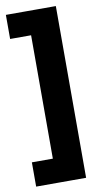

<svg xmlns="http://www.w3.org/2000/svg" viewBox="-89 -731 432 861"><g transform="rotate(-10 127.0 -301.0)"><path d="M230.8 -676.7H98.8V90.3H230.8ZM230.8 -20.2H3.3V90.3H230.8ZM230.8 -691.7H3.3V-582H230.8Z"/></g></svg>

Font: Bricolage Grotesque 96pt Condensed ExBd
Style: Regular
Weight: 800
Width: 3
Designer: Mathieu Triay
Foundry: Atelier Triay
Version: Version 1.001;Glyphs 3.2 (3207)